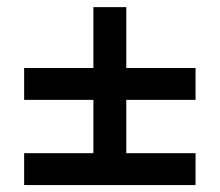

<svg xmlns="http://www.w3.org/2000/svg" viewBox="-20 -618 626 547"><path d="M246.1 -120.1V-597.7H339.8V-120.1ZM48.8 -333.5V-424.3H537.1V-333.5ZM48.8 -90.8V-181.6H537.1V-90.8Z"/></svg>

Font: Cascadia Mono PL
Style: Regular
Weight: 400
Monospace: yes
Designer: Aaron Bell
Foundry: Saja Typeworks
Version: Version 2102.003